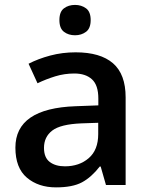

<svg xmlns="http://www.w3.org/2000/svg" viewBox="-20 -768 620 797"><path d="M293.9 -550.8Q396.5 -550.8 449 -505.4Q501.5 -460 501.5 -363.8V0H419.9L397.9 -76.7H394Q359.4 -32.2 320.3 -11.2Q281.2 9.8 212.4 9.8Q139.2 9.8 91.6 -30.5Q43.9 -70.8 43.9 -155.3Q43.9 -318.4 294.4 -327.1L388.2 -330.6V-358.9Q388.2 -414.6 361.8 -438.7Q335.4 -462.9 288.6 -462.9Q247.6 -462.9 209.5 -451.2Q171.4 -439.5 135.7 -422.4L98.6 -503.4Q138.2 -523.9 188.5 -537.4Q238.8 -550.8 293.9 -550.8ZM387.7 -258.3 317.9 -255.9Q231.4 -252.4 197 -226.1Q162.6 -199.7 162.6 -154.3Q162.6 -113.8 186.5 -95.7Q210.4 -77.6 249.5 -77.6Q309.1 -77.6 348.4 -111.6Q387.7 -145.5 387.7 -211.4ZM291.5 -747.6Q317.9 -747.6 337.2 -733.4Q356.4 -719.2 356.4 -684.6Q356.4 -650.4 337.2 -636Q317.9 -621.6 291.5 -621.6Q264.2 -621.6 245.4 -636Q226.6 -650.4 226.6 -684.6Q226.6 -719.2 245.4 -733.4Q264.2 -747.6 291.5 -747.6Z"/></svg>

Font: Open Sans SemiBold
Style: Regular
Weight: 600
Designer: Monotype Design Team
Foundry: Monotype Imaging Inc.
Version: Version 3.003; ttfautohint (v1.8.4)